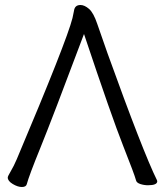

<svg xmlns="http://www.w3.org/2000/svg" viewBox="-20 -731 660 768"><path d="M609 -6Q609 10 572 10Q556 10 541 5Q526 0 524 -10Q518 -33 472.5 -148Q427 -263 316 -595Q188 -254 142 -141Q96 -28 87 6Q84 17 67.5 17Q51 17 31 5Q11 -7 11 -21Q11 -26 23 -46Q35 -66 47 -94Q247 -567 270 -659Q274 -677 276 -688Q279 -711 302 -711Q318 -711 336 -695.5Q354 -680 369 -635.5Q384 -591 410 -518Q553 -121 608 -10Q609 -8 609 -6Z"/></svg>

Font: LXGW Bright GB
Style: Regular
Weight: 400
Designer: Christian Thalmann (Catharsis Fonts)
Foundry: LXGW / Christian Thalmann (Catharsis Fonts) / Fontworks Inc.
Version: Version 5.510